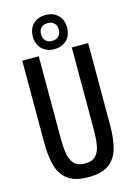

<svg xmlns="http://www.w3.org/2000/svg" viewBox="-152 -1128 848 1213"><g transform="rotate(-15 271.5 -521.0)"><path d="M272 9Q184 9 137 -26Q90 -61 73 -124.5Q56 -188 56 -273V-810H164V-268Q164 -216 171 -173Q178 -130 201.5 -105Q225 -80 272 -80Q320 -80 343 -105Q366 -130 373 -173Q380 -216 380 -268V-810H487V-273Q487 -188 470 -124.5Q453 -61 406.5 -26Q360 9 272 9ZM272 -828Q222 -828 191 -858.5Q160 -889 160 -940Q160 -991 191 -1021Q222 -1051 272 -1051Q322 -1051 353 -1021Q384 -991 384 -940Q384 -889 353 -858.5Q322 -828 272 -828ZM272 -882Q298 -882 314 -897.5Q330 -913 330 -940Q330 -968 314 -983Q298 -998 272 -998Q245 -998 229.5 -983Q214 -968 214 -940Q214 -913 229.5 -897.5Q245 -882 272 -882Z"/></g></svg>

Font: Oswald
Style: Regular
Weight: 400
Designer: Vernon Adams
Foundry: Vernon Adams
Version: Version 4.103; ttfautohint (v1.8.3)